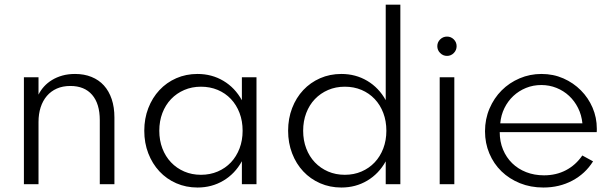

<svg xmlns="http://www.w3.org/2000/svg" viewBox="-20 -802 2665 836"><path d="M84.1 0V-465.5H147.7V-390Q156.8 -408.6 171.6 -425Q186.4 -441.4 206.4 -453.6Q226.4 -465.9 251.6 -473Q276.8 -480 306.8 -480Q346.8 -480 378.6 -467Q410.5 -454.1 432.5 -429.8Q454.5 -405.5 466.4 -370.2Q478.2 -335 478.2 -290.5V0H414.5V-278.6Q414.5 -350.5 381.1 -389.1Q347.7 -427.7 286.4 -427.7Q253.2 -427.7 227.5 -416.4Q201.8 -405 184.1 -384.3Q166.4 -363.6 157 -334.8Q147.7 -305.9 147.7 -270.9V0Z M608.2 -232.7Q608.2 -285.9 625.7 -331.1Q643.2 -376.4 674.1 -409.5Q705 -442.7 747.5 -461.4Q790 -480 840 -480Q902.3 -480 952.7 -450Q1003.2 -420 1033.2 -365.5V-465.5H1096.8V0H1033.2V-100Q1003.2 -45.5 952.7 -15.5Q902.3 14.5 840 14.5Q790 14.5 747.5 -4.1Q705 -22.7 674.1 -55.9Q643.2 -89.1 625.7 -134.3Q608.2 -179.5 608.2 -232.7ZM673.6 -232.7Q673.6 -190.9 687 -155.7Q700.5 -120.5 724.8 -95Q749.1 -69.5 782.3 -55.2Q815.5 -40.9 855 -40.9Q894.5 -40.9 928 -55.2Q961.4 -69.5 985.5 -95Q1009.5 -120.5 1023 -155.7Q1036.4 -190.9 1036.4 -232.7Q1036.4 -275 1023 -310.2Q1009.5 -345.5 985.5 -370.9Q961.4 -396.4 928 -410.5Q894.5 -424.5 855 -424.5Q815.5 -424.5 782.3 -410.2Q749.1 -395.9 724.8 -370.5Q700.5 -345 687 -309.8Q673.6 -274.5 673.6 -232.7Z M1234.5 -232.7Q1234.5 -285.9 1252 -331.4Q1269.5 -376.8 1300.5 -409.8Q1331.4 -442.7 1373.9 -461.4Q1416.4 -480 1466.4 -480Q1528.6 -480 1579.1 -450Q1629.5 -420 1659.5 -365.9V-781.8H1723.2V0H1659.5V-99.5Q1629.5 -45.5 1579.1 -15.5Q1528.6 14.5 1466.4 14.5Q1416.4 14.5 1373.9 -4.1Q1331.4 -22.7 1300.5 -55.7Q1269.5 -88.6 1252 -134.1Q1234.5 -179.5 1234.5 -232.7ZM1300 -232.7Q1300 -190.9 1313.4 -155.7Q1326.8 -120.5 1351.1 -95Q1375.5 -69.5 1408.6 -55.2Q1441.8 -40.9 1481.4 -40.9Q1520.9 -40.9 1554.1 -55.2Q1587.3 -69.5 1611.4 -95Q1635.5 -120.5 1648.9 -155.7Q1662.3 -190.9 1662.3 -232.7Q1662.3 -275 1648.9 -310.2Q1635.5 -345.5 1611.4 -370.9Q1587.3 -396.4 1554.1 -410.5Q1520.9 -424.5 1481.4 -424.5Q1441.8 -424.5 1408.6 -410.2Q1375.5 -395.9 1351.1 -370.5Q1326.8 -345 1313.4 -309.8Q1300 -274.5 1300 -232.7Z M1926.4 -558.6Q1909.1 -558.6 1896.6 -571.1Q1884.1 -583.6 1884.1 -600.9Q1884.1 -618.2 1896.6 -630.5Q1909.1 -642.7 1926.4 -642.7Q1943.6 -642.7 1955.9 -630.5Q1968.2 -618.2 1968.2 -600.9Q1968.2 -583.6 1955.9 -571.1Q1943.6 -558.6 1926.4 -558.6ZM1894.5 0V-465.5H1958.2V0Z M2345.9 14.5Q2290.5 14.5 2243.9 -4.3Q2197.3 -23.2 2163.4 -56.1Q2129.5 -89.1 2110.7 -133.9Q2091.8 -178.6 2091.8 -230.5Q2091.8 -283.6 2111.4 -329.3Q2130.9 -375 2164.3 -408.4Q2197.7 -441.8 2242.5 -460.9Q2287.3 -480 2337.7 -480Q2389.1 -480 2433 -460.7Q2476.8 -441.4 2509.3 -408.6Q2541.8 -375.9 2560.2 -333Q2578.6 -290 2578.6 -242.3Q2578.6 -237.7 2578.6 -234.1Q2578.6 -230.5 2578.2 -226.8H2155.9Q2155.9 -185.5 2170.2 -150.9Q2184.5 -116.4 2210 -91.4Q2235.5 -66.4 2270.9 -52.5Q2306.4 -38.6 2348.6 -38.6Q2401.8 -38.6 2444.3 -60.9Q2486.8 -83.2 2515.5 -125L2562.3 -99.5Q2528.6 -45.5 2472 -15.5Q2415.5 14.5 2345.9 14.5ZM2515.9 -265Q2512.3 -301.4 2497 -331.8Q2481.8 -362.3 2458 -384.5Q2434.1 -406.8 2403 -419.3Q2371.8 -431.8 2336.8 -431.8Q2301.4 -431.8 2270.2 -419.1Q2239.1 -406.4 2215.2 -384.1Q2191.4 -361.8 2176.4 -331.4Q2161.4 -300.9 2158.2 -265Z"/></svg>

Font: Spartan
Style: Regular
Weight: 400
Designer: Matt Bailey, Mirko Velimirovic
Foundry: Matt Bailey
Version: Version 1.005